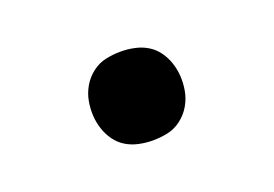

<svg xmlns="http://www.w3.org/2000/svg" viewBox="-45 -547 591 414"><g transform="rotate(-20 250.0 -340.0)"><path d="M250 -238Q234 -238 218 -241.5Q202 -245 189 -253Q176 -261 167 -273.5Q158 -286 153 -301Q148 -316 147 -332Q146 -348 149 -365Q152 -382 161 -397.5Q170 -413 184.5 -424Q199 -435 216 -438.5Q233 -442 250 -442Q266 -442 282 -438.5Q298 -435 311 -427Q324 -419 333 -406.5Q342 -394 347 -379Q352 -364 353 -348Q354 -332 351 -315Q348 -298 339 -282.5Q330 -267 315.5 -256Q301 -245 284 -241.5Q267 -238 250 -238Z"/></g></svg>

Font: Iosevka Aile Extrabold
Style: Italic
Weight: 800
Italic angle: -9°
Designer: Belleve Invis
Foundry: Belleve Invis
Version: Version 31.1.0; ttfautohint (v1.8.4)